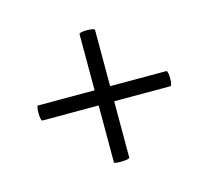

<svg xmlns="http://www.w3.org/2000/svg" viewBox="-61 -428 521 478"><g transform="rotate(-15 199.0 -189.0)"><path d="M34 -170H179V-23C179 -19 219 -19 219 -25V-170H364C370 -170 370 -209 364 -209H219V-354C219 -360 179 -360 179 -354V-209H33C28 -209 28 -170 34 -170Z"/></g></svg>

Font: Cormorant Garamond
Style: Regular
Weight: 400
Designer: Christian Thalmann (Catharsis Fonts)
Foundry: Catharsis Fonts
Version: Version 4.002;Glyphs 3.4 (3410)